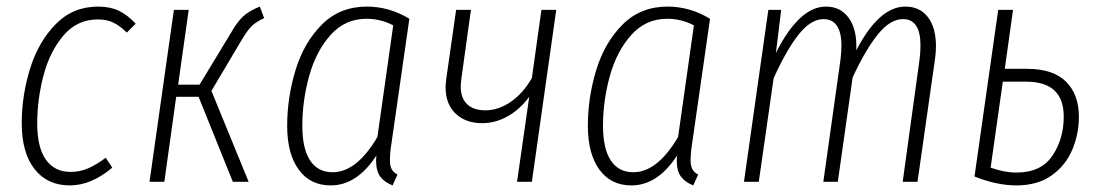

<svg xmlns="http://www.w3.org/2000/svg" viewBox="-20 -552 3336 583"><path d="M392 -480 365 -453Q345 -473 325 -483Q305 -493 277 -493Q214 -493 172.5 -444Q131 -395 112 -322.5Q93 -250 93 -177Q93 -104 119.5 -67Q146 -30 194 -30Q223 -30 248 -41Q273 -52 301 -73L321 -43Q257 11 192 11Q124 11 85 -38.5Q46 -88 46 -178Q46 -261 71 -342.5Q96 -424 148.5 -478Q201 -532 278 -532Q314 -532 340.5 -519.5Q367 -507 392 -480Z M782 -497Q754 -484 741 -469.5Q728 -455 708 -421L622 -276L735 0H687L583 -258H515L479 0H434L508 -522H553L521 -295H586L680 -450Q699 -484 717.5 -501.5Q736 -519 769 -532Z M1223 -495 1168 -112Q1164 -87 1164 -65Q1164 -49 1169 -39Q1174 -29 1187 -22L1172 11Q1147 1 1134.5 -16Q1122 -33 1122 -64Q1122 -74 1123 -80Q1064 11 984 11Q922 11 887 -37Q852 -85 852 -170Q852 -256 877.5 -339.5Q903 -423 957.5 -477.5Q1012 -532 1094 -532Q1162 -532 1223 -495ZM898 -170Q898 -101 921.5 -65Q945 -29 990 -29Q1063 -29 1126 -136L1174 -475Q1136 -495 1093 -495Q1028 -495 984 -446Q940 -397 919 -322Q898 -247 898 -170Z M1595 0H1550L1587 -258Q1558 -219 1521 -198.5Q1484 -178 1444 -178Q1394 -178 1363.5 -207Q1333 -236 1333 -287Q1333 -294 1335 -312L1365 -522H1410L1381 -314Q1379 -296 1379 -289Q1379 -254 1398.5 -235.5Q1418 -217 1454 -217Q1493 -217 1530.5 -242.5Q1568 -268 1595 -315L1624 -522H1669Z M2136 -495 2081 -112Q2077 -87 2077 -65Q2077 -49 2082 -39Q2087 -29 2100 -22L2085 11Q2060 1 2047.5 -16Q2035 -33 2035 -64Q2035 -74 2036 -80Q1977 11 1897 11Q1835 11 1800 -37Q1765 -85 1765 -170Q1765 -256 1790.5 -339.5Q1816 -423 1870.5 -477.5Q1925 -532 2007 -532Q2075 -532 2136 -495ZM1811 -170Q1811 -101 1834.5 -65Q1858 -29 1903 -29Q1976 -29 2039 -136L2087 -475Q2049 -495 2006 -495Q1941 -495 1897 -446Q1853 -397 1832 -322Q1811 -247 1811 -170Z M2822 -412Q2822 -393 2819 -372L2766 0H2721L2772 -370Q2775 -394 2775 -414Q2775 -494 2722 -494Q2683 -494 2645.5 -447.5Q2608 -401 2569 -317L2524 0H2480L2532 -370Q2535 -394 2535 -413Q2535 -454 2521 -474Q2507 -494 2481 -494Q2442 -494 2404.5 -446.5Q2367 -399 2329 -314L2284 0H2239L2313 -522H2352L2336 -391Q2369 -458 2407.5 -495Q2446 -532 2488 -532Q2533 -532 2558 -496.5Q2583 -461 2580 -399Q2649 -532 2729 -532Q2773 -532 2797.5 -500Q2822 -468 2822 -412Z M3256 -198Q3256 -145 3236 -97.5Q3216 -50 3173.5 -19.5Q3131 11 3066 11Q3007 11 2939 -16L3011 -522H3056L3031 -343H3099Q3178 -343 3217 -304Q3256 -265 3256 -198ZM3210 -198Q3210 -304 3096 -304H3025L2988 -43Q3030 -28 3066 -28Q3141 -28 3175.5 -79Q3210 -130 3210 -198Z"/></svg>

Font: Fira Sans Extra Condensed ExtraLight
Style: Italic
Weight: 275
Width: 3
Italic angle: -8°
Designer: Carrois Corporate & Edenspiekermann AG
Foundry: Carrois Corporate GbR & Edenspiekermann AG
Version: Version 4.203